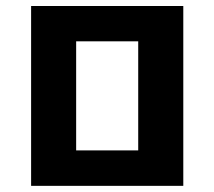

<svg xmlns="http://www.w3.org/2000/svg" viewBox="-20 -604 697 624"><path d="M81.1 0V-584.5H575.7V0ZM227.5 -115.2H429.2V-469.7H227.5Z"/></svg>

Font: Heebo
Style: Bold
Weight: 700
Designer: Oded Ezer
Foundry: Ezer Type House
Version: Version 3.100